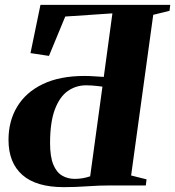

<svg xmlns="http://www.w3.org/2000/svg" viewBox="-20 -763 720 790"><path d="M242 7Q129 7 72 -43.2Q15 -93.5 15 -187.5Q15 -265 50.8 -324.2Q86.5 -383.5 156.2 -417Q226 -450.5 327.5 -450.5Q347 -450.5 368.5 -449Q390 -447.5 407 -446.5L442.5 -708L248.5 -695L181.5 -533L105.5 -544.5L146.5 -743H680.5L677.5 -718.5L610.5 -702L519.5 -41L583 -25L580 0H434.5Q387 0 339.2 3.5Q291.5 7 242 7ZM287 -27Q303 -27 318.8 -29.5Q334.5 -32 351 -37.5L401.5 -406.5Q391 -408 379.8 -409.2Q368.5 -410.5 357.2 -411.2Q346 -412 334.5 -412Q292.5 -412 259 -388.5Q225.5 -365 205.8 -312.8Q186 -260.5 186 -174Q186 -118.5 199.2 -86.2Q212.5 -54 235.5 -40.5Q258.5 -27 287 -27Z"/></svg>

Font: Merriweather 120pt ExtraBold
Style: Italic
Weight: 800
Italic angle: -7.8°
Version: Version 2.101